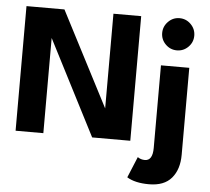

<svg xmlns="http://www.w3.org/2000/svg" viewBox="-58 -730 1106 1013"><g transform="rotate(5 494.5 -223.5)"><path d="M767.5 -581.5Q767.5 -616 792.5 -641.5Q817.5 -667 852.5 -667Q887.5 -667 912.5 -641.8Q937.5 -616.5 937.5 -581.5Q937.5 -546.5 912.5 -521.5Q887.5 -496.5 852.5 -496.5Q817.5 -496.5 792.5 -521.5Q767.5 -546.5 767.5 -581.5ZM447.5 0 189 -504V0H42V-660H243L502.5 -158.5V-660H649.5V0ZM767.5 220Q693.5 220 650.5 193.5L696.5 82.5Q713 94.5 734.5 94.5Q776 94.5 776 27V-410.5H926V50.5Q926 127.5 886.8 173.8Q847.5 220 767.5 220Z"/></g></svg>

Font: League Spartan
Style: Bold
Weight: 700
Foundry: The League of Moveable Type
Version: Version 2.002